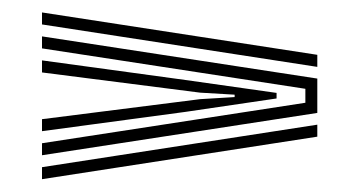

<svg xmlns="http://www.w3.org/2000/svg" viewBox="-20 -530 569 304"><path d="M46.5 -491.3V-510.3L482.4 -443.2V-424.1ZM46.5 -284.2V-303.2L463.5 -367.3V-389.4L46.5 -453.4V-472.4L482.4 -405.6V-351.2ZM46.5 -322.3V-341.3L296.9 -373L351.5 -376.3V-380.1L296.9 -383.3L46.5 -415.3V-434.4L273.9 -403.3L417.9 -382.9V-374.1L273.9 -352.9ZM46.5 -246.3V-265.3L482.4 -332.6V-313.6Z"/></svg>

Font: Big Shoulders Inline Text Thin
Style: Regular
Weight: 100
Designer: Patric King
Foundry: XO Type Co
Version: Version 2.002